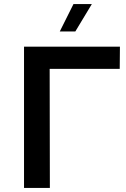

<svg xmlns="http://www.w3.org/2000/svg" viewBox="-20 -931 625 951"><path d="M99 0H227L226 -590H573L574 -700H99ZM276 -775H353L435 -911H344Z"/></svg>

Font: Chess Sans SemiBold
Style: Regular
Weight: 600
Designer: Wolf Bōese
Foundry: Wolf Bōese
Version: Version 7.223;Glyphs 3.3 (3306)